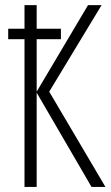

<svg xmlns="http://www.w3.org/2000/svg" viewBox="-20 -734 434 754"><path d="M394 0H339.4L124 -370.1V0H76.2V-580.1H12.2V-621.1H76.2V-713.9H124V-621.1H219.2V-580.1H124V-374L325.7 -713.9H378.9L173.3 -374Z"/></svg>

Font: Open Sans Condensed Light
Style: Regular
Weight: 300
Width: 3
Designer: Monotype Design Team
Foundry: Monotype Imaging Inc.
Version: Version 3.003; ttfautohint (v1.8.4)